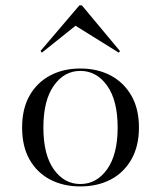

<svg xmlns="http://www.w3.org/2000/svg" viewBox="-20 -681 597 713"><path d="M278.2 11.3Q215.3 11.3 166.5 -14.1Q117.7 -39.5 89.9 -88.3Q62.1 -137.1 62.1 -207.3Q62.1 -277.4 89.9 -326.2Q117.7 -375 166.5 -400.8Q215.3 -426.6 278.2 -426.6Q341.9 -426.6 390.7 -400.8Q439.5 -375 467.7 -326.2Q496 -277.4 496 -207.3Q496 -137.9 467.7 -88.7Q439.5 -39.5 390.7 -14.1Q341.9 11.3 278.2 11.3ZM278.2 2.4Q338.7 2.4 377.8 -52.4Q416.9 -107.3 416.9 -207.3Q416.9 -308.1 377.8 -362.9Q338.7 -417.7 278.2 -417.7Q218.5 -417.7 179.8 -362.9Q141.1 -308.1 141.1 -207.3Q141.1 -106.5 179.8 -52Q218.5 2.4 278.2 2.4ZM135.5 -485.5 130.6 -491.9 275 -661.3H283.9L425.8 -491.1L421 -485.5L243.5 -596L271.8 -594.4Z"/></svg>

Font: Playfair 144pt SemiExpanded Light
Style: Regular
Weight: 300
Width: 6
Designer: Claus Eggers Sørensen
Foundry: Claus Eggers Sørensen
Version: Version 2.203